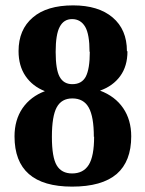

<svg xmlns="http://www.w3.org/2000/svg" viewBox="-20 -684 540 714"><path d="M452 -494 454 -493Q454 -438 427 -401Q400 -364 352 -347Q408 -326 438 -282Q468 -238 468 -177Q468 -84 414 -37Q359 10 248 10Q34 10 34 -177Q34 -238 64 -282Q94 -325 147 -345Q101 -363 75 -401Q49 -439 49 -494Q49 -574 102 -619Q154 -664 252 -664Q346 -664 399 -619Q452 -574 452 -494ZM330 -176 329 -175Q329 -250 310 -284Q291 -318 249 -318Q209 -318 191 -285Q173 -252 173 -175Q173 -99 191 -69Q209 -39 248 -39Q290 -39 310 -71Q330 -103 330 -176ZM314 -492 313 -491Q313 -556 297 -584Q280 -613 248 -613Q217 -613 202 -584Q187 -556 187 -491Q187 -425 202 -398Q217 -371 249 -371Q284 -371 299 -399Q314 -428 314 -492Z"/></svg>

Font: Libra Serif Modern
Style: Bold
Weight: 700
Designer: Stefan Peev, Context Ltd
Foundry: Ascender Corporation
Version: Version 1.000